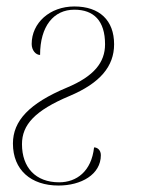

<svg xmlns="http://www.w3.org/2000/svg" viewBox="-20 -564 437 594"><path d="M161 10C231 10 292 -24 292 -84C292 -99 282 -108 271 -108C263 -34 217 0 163 0C90 0 48 -46 48 -118C48 -178 88 -222 195 -267C290 -307 333 -359 333 -427C333 -501 288 -544 210 -544C134 -544 78 -493 78 -428C78 -408 91 -394 104 -394C104 -483 146 -534 210 -534C270 -534 305 -500 305 -427C305 -371 271 -328 187 -293C70 -244 20 -190 20 -120C20 -38 76 10 161 10Z"/></svg>

Font: Noto Serif Display Thin
Style: Italic
Weight: 100
Italic angle: -12°
Designer: Monotype Design Team
Foundry: Monotype Imaging Inc.
Version: Version 2.009